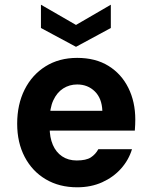

<svg xmlns="http://www.w3.org/2000/svg" viewBox="-20 -784 644 816"><path d="M308 12Q232 12 174.5 -22Q117 -56 85 -117Q53 -178 53 -258Q53 -340 84.5 -403Q116 -466 173.5 -502Q231 -538 308 -538Q386 -538 441 -504Q496 -470 525.5 -410.5Q555 -351 555 -276Q555 -266 554.5 -254Q554 -242 553 -229H152V-313H415Q413 -366 383 -395.5Q353 -425 308 -425Q275 -425 248.5 -408Q222 -391 206.5 -357.5Q191 -324 191 -272V-243Q191 -200 204.5 -168.5Q218 -137 244 -119.5Q270 -102 306 -102Q346 -102 366 -115Q386 -128 398 -150H541Q527 -104 494.5 -67.5Q462 -31 414.5 -9.5Q367 12 308 12ZM303 -585 154 -665V-764L303 -678L451 -764V-665Z"/></svg>

Font: DM Sans 9pt ExtraBold
Style: Regular
Weight: 800
Version: Version 4.004;gftools[0.9.30]